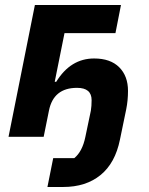

<svg xmlns="http://www.w3.org/2000/svg" viewBox="-20 -545 594 765"><path d="M169 200 192 85H276Q308 59 320 1L342 -104Q345 -122 345 -146Q345 -195 287 -195Q193 -195 175 -104L154 0H14L119 -525H462L440 -413H237L198 -219H204Q261 -312 355 -312Q420 -312 455 -277Q490 -242 490 -183Q490 -145 483 -110L458 11Q439 105 380.5 152.5Q322 200 232 200Z"/></svg>

Font: Aneliza
Style: Bold Italic
Weight: 700
Italic angle: -11.31°
Designer: Mike Abbink, Paul van der Laan, Pieter van Rosmalen
Foundry: Bold Monday
Version: Version 3.0